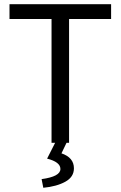

<svg xmlns="http://www.w3.org/2000/svg" viewBox="-20 -676 571 909"><path d="M25 -586V-656H506V-586H307V0H295L271 50Q330 70 330 121Q330 162 289 184.5Q248 207 185 213L177 172Q266 160 266 124Q266 91 203 75L241 0H224V-586Z"/></svg>

Font: RibengUni
Style: Regular
Weight: 400
Designer: (1) Dr. Andrew Glass (Senior Program Manager at Microsoft Corporation)
(2) Bivuti Chakma (Chakma Font Designer & Keyboar
Foundry: Bivuti Chakma
Version: Version 2.2022; Updated on: 03 June 2022; Friday